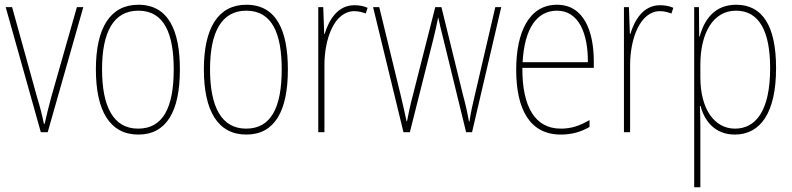

<svg xmlns="http://www.w3.org/2000/svg" viewBox="-20 -557 3339 809"><path d="M152 0H181L331 -527H304L196 -148C185 -108 177 -74 168 -35H165C157 -75 148 -109 136 -148L31 -527H4Z M738 -264C738 -428 690 -537 563 -537C445 -537 384 -440 384 -265C384 -88 444 10 563 10C681 10 738 -87 738 -264ZM410 -265C410 -423 459 -512 563 -512C673 -512 712 -413 712 -265C712 -102 666 -15 562 -15C458 -15 410 -107 410 -265Z M1193 -264C1193 -428 1145 -537 1018 -537C900 -537 839 -440 839 -265C839 -88 899 10 1018 10C1136 10 1193 -87 1193 -264ZM865 -265C865 -423 914 -512 1018 -512C1128 -512 1167 -413 1167 -265C1167 -102 1121 -15 1017 -15C913 -15 865 -107 865 -265Z M1473 -535C1401 -535 1365 -470 1348 -414H1346L1342 -527H1321V0H1347V-283C1347 -394 1389 -510 1473 -510C1492 -510 1508 -505 1521 -500L1529 -524C1512 -532 1492 -535 1473 -535Z M1849 -389 1944 0H1969L2092 -527H2067L1980 -153C1970 -110 1966 -95 1958 -45H1956C1950 -79 1942 -116 1931 -156L1840 -527H1814L1721 -161C1709 -117 1700 -73 1695 -46H1693C1686 -80 1679 -111 1668 -157L1578 -527H1552L1680 0H1707L1805 -389C1813 -421 1820 -451 1826 -482H1827C1834 -451 1840 -422 1849 -389Z M2327 -537C2210 -537 2155 -423 2155 -263C2155 -97 2212 10 2343 10C2391 10 2429 -2 2464 -22V-51C2421 -26 2386 -15 2343 -15C2235 -15 2180 -106 2181 -271H2482V-298C2482 -424 2441 -537 2327 -537ZM2327 -512C2418 -512 2458 -417 2457 -295H2182C2190 -440 2244 -512 2327 -512Z M2761 -535C2689 -535 2653 -470 2636 -414H2634L2630 -527H2609V0H2635V-283C2635 -394 2677 -510 2761 -510C2780 -510 2796 -505 2809 -500L2817 -524C2800 -532 2780 -535 2761 -535Z M3082 -537C2989 -537 2947 -472 2928 -403H2926L2925 -527H2905V232H2931V-21C2931 -56 2930 -88 2929 -110H2932C2947 -51 2990 10 3076 10C3183 10 3250 -80 3250 -270C3250 -449 3192 -537 3082 -537ZM3081 -512C3178 -512 3225 -427 3225 -270C3225 -86 3162 -15 3077 -15C2991 -15 2931 -96 2931 -232V-284C2931 -418 2985 -512 3081 -512Z"/></svg>

Font: Noto Sans Malayalam Condensed Thin
Style: Regular
Weight: 100
Width: 3
Designer: Jelle Bosma - Monotype Design Team
Foundry: Monotype Imaging Inc.
Version: Version 2.104